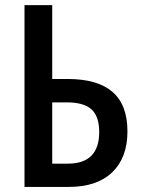

<svg xmlns="http://www.w3.org/2000/svg" viewBox="-20 -734 557 754"><path d="M76.2 0V-713.9H185.1V-423.8H246.1Q363.3 -423.8 421.9 -373Q480.5 -322.3 480.5 -217.8Q480.5 -114.7 420.7 -57.4Q360.8 0 251 0ZM185.1 -91.3H246.6Q308.1 -91.3 338.9 -122.6Q369.6 -153.8 369.6 -215.3Q369.6 -276.9 339.4 -304.4Q309.1 -332 241.7 -332H185.1Z"/></svg>

Font: Open Sans
Style: Regular
Weight: 600
Width: 3
Foundry: Ascender Corporation
Version: Version 1.000